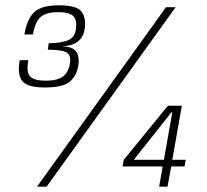

<svg xmlns="http://www.w3.org/2000/svg" viewBox="-20 -701 778 721"><path d="M149 -372.5Q217 -372.5 243.2 -395.2Q269.5 -418 275 -461Q278 -491.5 264.8 -509Q251.5 -526.5 209 -527Q252 -528 273.2 -545.8Q294.5 -563.5 298.5 -595.5Q303.5 -634.5 285.8 -657.8Q268 -681 201 -681Q135 -681 108 -654.8Q81 -628.5 71.5 -571.5H103.5Q113 -623 135 -639.2Q157 -655.5 198 -655.5Q240.5 -655.5 255.5 -640.2Q270.5 -625 264.5 -588.5Q261 -562 237.5 -550.8Q214 -539.5 163 -538.5L159.5 -514.5Q214.5 -514 230.8 -503.5Q247 -493 243 -465Q237 -428.5 215.8 -413.2Q194.5 -398 152 -398Q109 -398 93.5 -413.5Q78 -429 86.5 -475H54Q44.5 -423 62.8 -397.8Q81 -372.5 149 -372.5ZM119 0H155L639.5 -674H603.5ZM577.5 0H609L623 -76H673L677.5 -101H627L663 -304H610.5L444.5 -100.5L440.5 -76H591ZM482.5 -101 624 -279.5H627L595.5 -101Z"/></svg>

Font: Anybody SemiCondensed Light
Style: Italic
Weight: 300
Width: 4
Italic angle: -10°
Version: Version 1.113;gftools[0.9.25]